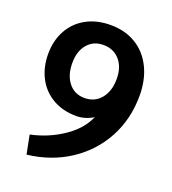

<svg xmlns="http://www.w3.org/2000/svg" viewBox="-133 -810 825 923"><g transform="rotate(20 280.0 -348.0)"><path d="M89 -82Q179 -101 252.5 -150.5Q326 -200 355 -268Q339 -257 316 -249.5Q293 -242 269 -242Q200 -242 148 -272Q96 -302 68 -355.5Q40 -409 40 -477Q40 -545 69 -598Q98 -651 151.5 -680.5Q205 -710 276 -710Q350 -710 405.5 -676.5Q461 -643 491.5 -581Q522 -519 522 -438Q522 -318 469.5 -220.5Q417 -123 323 -61.5Q229 0 108 14ZM391 -476Q391 -536 359.5 -572Q328 -608 276 -608Q225 -608 194.5 -572Q164 -536 164 -476Q164 -413 194.5 -375Q225 -337 276 -337Q328 -337 359.5 -375Q391 -413 391 -476Z"/></g></svg>

Font: Sarabun SemiBold
Style: Regular
Weight: 600
Designer: Suppakit Chalermlarp | Katatrad Co.,Ltd.
Foundry: Cadson Demak Co.,Ltd.
Version: Version 1.000; ttfautohint (v1.6)